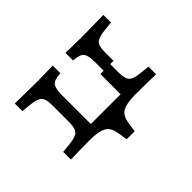

<svg xmlns="http://www.w3.org/2000/svg" viewBox="-105 -641 999 999"><g transform="rotate(-45 394.5 -141.0)"><path d="M236.3 -2.4Q183.1 -2.4 144.4 -1.6Q105.6 -0.8 68.5 0V-56.5L117.7 -61.3Q167.7 -66.1 183.9 -82.3Q200 -98.4 200 -142.7V-270.2Q200 -315.3 183.9 -331Q167.7 -346.8 117.7 -351.6L68.5 -356.5V-412.9Q105.6 -412.1 144.4 -411.3Q183.1 -410.5 236.3 -410.5Q271.8 -410.5 297.6 -411.3Q323.4 -412.1 347.6 -412.9V-356.5L338.7 -355.6Q296.8 -352.4 284.7 -333.9Q272.6 -315.3 272.6 -270.2V-57.3H556.5L588.7 -2.4H401.6Q379 -2.4 354 -2.4Q329 -2.4 300 -2.4Q271 -2.4 236.3 -2.4ZM516.1 -206.5V-270.2Q516.1 -315.3 504 -333.9Q491.9 -352.4 450 -355.6L441.1 -356.5V-412.9Q465.3 -412.1 491.5 -411.3Q517.7 -410.5 552.4 -410.5Q605.6 -410.5 644.4 -411.3Q683.1 -412.1 720.2 -412.9V-356.5L671 -351.6Q621 -346.8 604.8 -331Q588.7 -315.3 588.7 -270.2V-206.5ZM348.4 130.6Q343.5 94.4 338.3 69Q333.1 43.5 320.2 27.8Q307.3 12.1 279.4 4.8Q251.6 -2.4 201.6 -2.4V-10.5H553.2V-2.4Q503.2 -2.4 475.4 4.8Q447.6 12.1 434.7 27.8Q421.8 43.5 416.9 69Q412.1 94.4 407.3 130.6ZM491.9 -2.4V-206.5H564.5V-142.7Q564.5 -98.4 580.6 -82.3Q596.8 -66.1 646.8 -61.3L696 -56.5V0Q658.9 -0.8 620.2 -1.6Q581.5 -2.4 528.2 -2.4H527.4Z"/></g></svg>

Font: Playfair 5pt SemiExpanded Light
Style: Regular
Weight: 300
Width: 6
Designer: Claus Eggers Sørensen
Foundry: Claus Eggers Sørensen
Version: Version 2.203